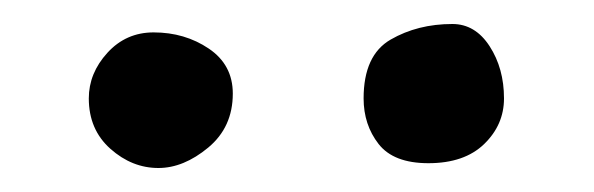

<svg xmlns="http://www.w3.org/2000/svg" viewBox="-20 -860 495 160"><path d="M357 -840Q376 -840 388 -821.5Q400 -803 400 -778Q400 -756 383.5 -740Q367 -724 337 -724Q308 -724 295.5 -740Q283 -756 283 -778Q283 -814 305.5 -827Q328 -840 357 -840ZM112 -720Q90 -720 72 -736Q54 -752 54 -778Q54 -799 69.5 -816Q85 -833 108 -833Q134 -833 154 -819.5Q174 -806 174 -782Q174 -754 153.5 -737Q133 -720 112 -720Z"/></svg>

Font: Barrio
Style: Regular
Weight: 400
Designer: Pablo Cosgaya & Sergio Jimenez
Foundry: Pablo Cosgaya & Sergio Jimenez
Version: Version 1.005